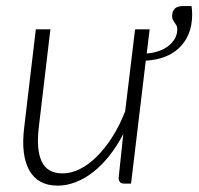

<svg xmlns="http://www.w3.org/2000/svg" viewBox="-20 -592 640 619"><path d="M462.5 -497.5 453 -419.5Q473.5 -421 491.5 -427.2Q509.5 -433.5 522.8 -443.8Q536 -454 543.8 -467.8Q551.5 -481.5 551.5 -498Q551.5 -505 549 -509.8Q546.5 -514.5 543.2 -518.8Q540 -523 537.5 -527.8Q535 -532.5 535 -540Q535 -572.5 570 -572.5H597.5Q598.5 -567 599 -559Q599.5 -551 599.5 -545.5Q599.5 -509.5 588 -482.2Q576.5 -455 556.5 -436.5Q536.5 -418 509.2 -408Q482 -398 450 -396.5L402.5 0H380.5Q371 0 366.8 -5Q362.5 -10 362.5 -18.5L377.5 -160Q357 -120.5 332.2 -89.5Q307.5 -58.5 280.2 -37.2Q253 -16 224 -4.8Q195 6.5 166 6.5Q102 6.5 74.5 -42.8Q47 -92 58 -181L95.5 -497.5H142.5L105 -181Q96.5 -109.5 114.5 -71.2Q132.5 -33 182 -33Q209.5 -33 237.5 -47Q265.5 -61 292 -87.2Q318.5 -113.5 342 -150.2Q365.5 -187 383.5 -233L415.5 -497.5Z"/></svg>

Font: Lato Light
Style: Italic
Weight: 300
Italic angle: -7°
Designer: Lukasz Dziedzic
Foundry: tyPoland Lukasz Dziedzic
Version: Version 2.007; 2014-02-27